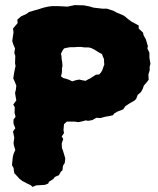

<svg xmlns="http://www.w3.org/2000/svg" viewBox="-20 -712 618 753"><path d="M108 21 100 14 87 8 68 -2 56 -11 51 -17 36 -33 33 -54 27 -64 30 -95 33 -108 40 -124 35 -140 33 -150 36 -172 31 -196 40 -209 33 -227V-243L41 -254L37 -270L38 -291L32 -302L44 -318L41 -335L39 -348L42 -359L44 -376L36 -396L32 -404L36 -430L41 -453L39 -464L40 -493L36 -505L39 -522L32 -538L28 -551L33 -586L31 -600L41 -612L49 -621L48 -635L63 -648L83 -657L94 -665L135 -677L151 -682L168 -686L184 -688H208L228 -687L245 -686L273 -692L309 -691L330 -687L347 -682L382 -678H399L424 -670L439 -662L463 -652L471 -647L480 -639L496 -627L515 -617L524 -612V-600L541 -584L543 -574L552 -558L560 -531L558 -522L566 -505V-486L570 -462L567 -451V-436L562 -420L563 -399L556 -390L544 -376L540 -364L533 -351L520 -340L514 -324L508 -318L489 -307L472 -296L463 -283L442 -275L428 -267L423 -260L404 -256L392 -254L374 -249L358 -250L342 -241L325 -238L317 -240L302 -236L288 -233L272 -235H242L231 -225L229 -202L231 -190L222 -177L228 -167L222 -149L223 -131L227 -121L236 -91L234 -73L227 -62L225 -44L219 -39L211 -25L195 -18L189 -10L172 1L169 8L156 13L122 15ZM263 -393 276 -397 290 -400 304 -397 316 -395 326 -401 333 -404 339 -408 347 -413 356 -419 369 -420 376 -428 381 -436 386 -451 389 -459 388 -471V-480L383 -491L380 -500L372 -504L362 -510L351 -517L337 -524L327 -526H320H311L298 -528H288L272 -527H256L244 -525L231 -522L225 -513L219 -501L221 -493L222 -479L224 -468L225 -453L223 -444V-432L222 -423L219 -413L228 -406L243 -402L253 -398Z"/></svg>

Font: Winky Rough ExtraBold
Style: Regular
Weight: 800
Designer: Simon Atzbach
Foundry: typofactur
Version: Version 1.206; ttfautohint (v1.8.4.7-5d5b)